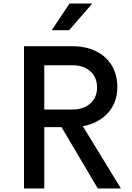

<svg xmlns="http://www.w3.org/2000/svg" viewBox="-20 -1060 740 1080"><path d="M115 0V-800H386Q463 -800 520 -772Q577 -744 608.5 -692Q640 -640 640 -569Q640 -483 587 -424.5Q534 -366 446 -350L660 0H530L326 -345H229V0ZM229 -444H388Q450 -444 488 -478Q526 -512 526 -568Q526 -625 488 -659Q450 -693 388 -693H229ZM271 -890 371 -1040H499L369 -890Z"/></svg>

Font: Martian Mono
Style: Regular
Weight: 400
Monospace: yes
Designer: Roman Shamin
Foundry: Evil Martians
Version: Version 1.000; ttfautohint (v1.8.4.7-5d5b)